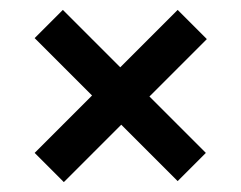

<svg xmlns="http://www.w3.org/2000/svg" viewBox="-20 -460 488 388"><path d="M107 -440 396 -151 339 -94 50 -383ZM398 -381 109 -92 50 -151 339 -440Z"/></svg>

Font: Karma Variable Light
Style: Regular
Weight: 300
Designer: Joana Correia
Foundry: Indian Type Foundry
Version: Version 3.000